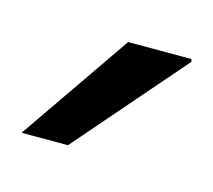

<svg xmlns="http://www.w3.org/2000/svg" viewBox="-39 -767 244 220"><g transform="rotate(15 83.5 -657.0)"><path d="M0 -591H55L167 -720L166 -723H91Z"/></g></svg>

Font: Archivo ExtraLight
Style: Regular
Weight: 200
Designer: Hector Gatti
Foundry: Omnibus-Type
Version: Version 2.001